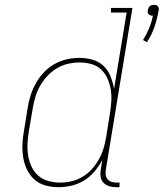

<svg xmlns="http://www.w3.org/2000/svg" viewBox="-20 -768 678 796"><path d="M589 -593 573 -602Q588 -626 598.5 -651.5Q609 -677 614 -703H611Q607 -703 603 -704.5Q599 -706 596 -709Q593 -712 592.5 -716.5Q592 -721 593 -726Q594 -730 595.5 -734.5Q597 -739 601 -742.5Q605 -746 610 -747Q615 -748 619 -748Q624 -748 627.5 -747Q631 -746 634 -742.5Q637 -739 638 -734.5Q639 -730 638 -726Q632 -691 620.5 -657Q609 -623 589 -593ZM223 8Q195 8 169 1Q143 -6 123.5 -23Q104 -40 92.5 -63.5Q81 -87 76.5 -113.5Q72 -140 73 -168Q74 -196 79 -223L95 -323Q99 -349 107.5 -374.5Q116 -400 129.5 -424Q143 -448 162.5 -468.5Q182 -489 206 -502.5Q230 -516 256.5 -522Q283 -528 309 -528Q337 -528 363.5 -520.5Q390 -513 409 -495Q428 -477 438 -452Q448 -427 453 -400L505 -716H440V-735H529L419 -66Q417 -55 418 -44Q419 -33 426 -25Q433 -17 443 -14Q453 -11 464 -11H476L475 8H460Q445 8 431.5 3.5Q418 -1 408.5 -11Q399 -21 397 -36Q395 -51 398 -66L404 -105Q391 -80 372 -57.5Q353 -35 329 -20Q305 -5 277 1.5Q249 8 223 8ZM230 -11Q253 -11 276.5 -16.5Q300 -22 322 -35Q344 -48 361 -67Q378 -86 390 -107.5Q402 -129 409 -152Q416 -175 420 -199L436 -299Q440 -324 441.5 -349Q443 -374 439 -397.5Q435 -421 425.5 -442.5Q416 -464 399 -480Q382 -496 358.5 -502.5Q335 -509 310 -509Q286 -509 262 -503.5Q238 -498 216 -485Q194 -472 176.5 -453Q159 -434 146.5 -412.5Q134 -391 127 -367.5Q120 -344 116 -320L99 -220Q95 -195 94 -170Q93 -145 97 -121Q101 -97 111.5 -75.5Q122 -54 139.5 -39Q157 -24 181 -17.5Q205 -11 230 -11Z"/></svg>

Font: Iosevka Etoile Thin
Style: Italic
Weight: 100
Italic angle: -9°
Designer: Belleve Invis
Foundry: Belleve Invis
Version: Version 22.1.2; ttfautohint (v1.8.4)